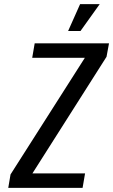

<svg xmlns="http://www.w3.org/2000/svg" viewBox="-20 -910 548 930"><path d="M20 0 31 -65 391 -630H136L148 -700H508L496 -635L137 -70H392L380 0ZM310 -760 368 -890H463L370 -760Z"/></svg>

Font: Cuprum
Style: Italic
Weight: 400
Italic angle: -10°
Designer: Jovanny Lemonad
Foundry: Jovanny Lemonad
Version: Version 3.000